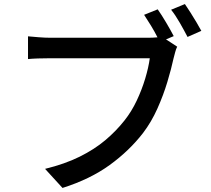

<svg xmlns="http://www.w3.org/2000/svg" viewBox="-20 -882 1040 946"><path d="M891 -862Q903 -845 918 -821Q933 -797 947.5 -773Q962 -749 972 -730L904 -700Q888 -731 866 -769.5Q844 -808 823 -834ZM853 -652Q847 -640 843 -624.5Q839 -609 835 -594Q824 -543 804.5 -478Q785 -413 755.5 -347Q726 -281 685 -227Q617 -139 520.5 -69Q424 1 288 44L202 -50Q300 -74 372.5 -110Q445 -146 498.5 -191Q552 -236 593 -288Q628 -332 653.5 -386Q679 -440 695.5 -495Q712 -550 718 -595Q703 -595 666 -595Q629 -595 579 -595Q529 -595 474.5 -595Q420 -595 369.5 -595Q319 -595 281 -595Q243 -595 226 -595Q195 -595 166.5 -594Q138 -593 118 -591V-703Q140 -701 171 -698.5Q202 -696 227 -696Q243 -696 281 -696Q319 -696 369.5 -696Q420 -696 474.5 -696Q529 -696 578 -696Q627 -696 663 -696Q699 -696 711 -696Q721 -696 732.5 -696.5Q744 -697 756 -698Q742 -726 724 -755.5Q706 -785 690 -809L757 -836Q776 -809 798.5 -771Q821 -733 836 -704L798 -688Z"/></svg>

Font: Source Han Sans SC Medium
Style: Regular
Weight: 500
Designer: Ryoko NISHIZUKA 西塚涼子 (kana, bopomofo & ideographs); Paul D. Hunt (Latin, Greek & Cyrillic); Sandoll Communications 산돌커뮤니
Foundry: Adobe
Version: Version 2.004;hotconv 1.0.118;makeotfexe 2.5.65603